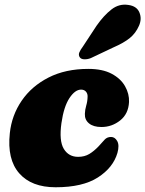

<svg xmlns="http://www.w3.org/2000/svg" viewBox="-20 -776 614 811"><path d="M322.5 -397.5Q297 -397.5 273.2 -361.5Q249.5 -325.5 239.5 -256Q229 -181 249.5 -147.2Q270 -113.5 310 -113.5Q337 -113.5 357 -125.5Q377 -137.5 396.5 -158Q411.5 -175 422 -186.2Q432.5 -197.5 449 -197.5Q465.5 -197.5 475.2 -180Q485 -162.5 476 -130Q458 -68 393.5 -26.5Q329 15 215 15Q113 15 61.2 -44Q9.5 -103 21.5 -213.5Q29.5 -289 71.5 -350.5Q113.5 -412 185 -448.5Q256.5 -485 353 -485Q413 -485 451.5 -464.5Q490 -444 508.2 -411.8Q526.5 -379.5 525 -345Q522.5 -295 487.5 -267.2Q452.5 -239.5 408.5 -239.5Q374.5 -239.5 356 -254.8Q337.5 -270 338.5 -295Q339 -312.5 344.2 -330Q349.5 -347.5 350 -367.5Q350.5 -380.5 343 -389Q335.5 -397.5 322.5 -397.5ZM388 -667.5Q418.5 -711 451 -736.2Q483.5 -761.5 523 -755Q558 -750 569 -723Q580 -696 567 -667Q553.5 -636 528.5 -615.5Q503.5 -595 458.5 -575.5L363.5 -530.5Q349.5 -525 336 -525.5Q322.5 -526 317 -534Q310.5 -543.5 315.2 -554.8Q320 -566 329.5 -578.5Z"/></svg>

Font: Fraunces 9pt S050 Black
Style: Italic
Weight: 900
Italic angle: -16°
Version: Version 1.000; ttfautohint (v1.8.3)